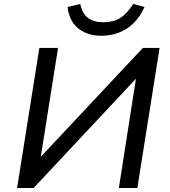

<svg xmlns="http://www.w3.org/2000/svg" viewBox="-20 -946 857 966"><path d="M66 0 178 -705H272L185 -156V-157L699 -705H783L671 0H578L664 -550L149 0ZM490 -766Q444 -766 407 -782.5Q370 -799 347.5 -831Q325 -863 320 -911L384 -926Q394 -877 423 -855.5Q452 -834 499 -834Q550 -834 584 -855Q618 -876 650 -926L707 -911Q684 -860 650.5 -828Q617 -796 576 -781Q535 -766 490 -766Z"/></svg>

Font: Nunito Sans 7pt Medium
Style: Italic
Weight: 500
Italic angle: -9°
Designer: Vernon Adams
Foundry: Vernon Adams
Version: Version 3.101;gftools[0.9.27]